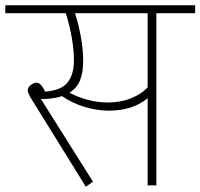

<svg xmlns="http://www.w3.org/2000/svg" viewBox="-33 -702 759 727"><path d="M706 -652H559V0H526V-330Q469 -283 379 -283Q335 -283 288 -297Q241 -311 202 -338Q169 -327 122 -327L319 -14L292 5L83 -332Q72 -352 72 -360Q72 -371 83.5 -380Q95 -389 105 -389Q114 -389 121.5 -381Q129 -373 138 -355Q200 -360 223.5 -390.5Q247 -421 247 -474Q247 -512 238.5 -560.5Q230 -609 216 -652H-13V-682H706ZM526 -652H251Q265 -609 273.5 -561Q282 -513 282 -471Q282 -429 270.5 -399Q259 -369 230 -351Q301 -314 375 -314Q424 -314 463.5 -330Q503 -346 526 -371Z"/></svg>

Font: FiraGO UltraLight
Style: Regular
Weight: 200
Designer: bBox Type
Foundry: bBox Type GmbH
Version: Version 1.001